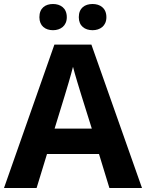

<svg xmlns="http://www.w3.org/2000/svg" viewBox="-20 -1006 730 960"><path d="M177 -920C177 -876 207 -855 245 -855C282 -855 314 -876 314 -920C314 -966 282 -986 245 -986C207 -986 177 -966 177 -920ZM374 -920C374 -876 404 -855 443 -855C480 -855 512 -876 512 -920C512 -966 480 -986 443 -986C404 -986 374 -966 374 -920ZM527 -66H690L437 -783H252L0 -66H163L215 -236H475ZM387 -529 439 -363H253L304 -529C311 -551 335 -632 345 -672C355 -632 377 -562 387 -529Z"/></svg>

Font: Noto Sans Malayalam UI
Style: Bold
Weight: 700
Designer: Jelle Bosma - Monotype Design Team
Foundry: Monotype Imaging Inc.
Version: Version 2.104